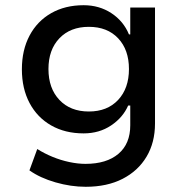

<svg xmlns="http://www.w3.org/2000/svg" viewBox="-20 -528 708 737"><path d="M309 189Q252 189 193 172Q134 155 93 126L123 44Q150 61 181.5 74Q213 87 246 94Q279 101 308 101Q389 101 434.5 62.5Q480 24 480 -47V-123H472Q452 -77 406.5 -46.5Q361 -16 301 -16Q230 -16 176.5 -46.5Q123 -77 93.5 -132.5Q64 -188 64 -262Q64 -336 93.5 -391.5Q123 -447 176.5 -477.5Q230 -508 301 -508Q361 -508 407.5 -477.5Q454 -447 475 -396H480V-499H575V-54Q575 19 542.5 73.5Q510 128 450.5 158.5Q391 189 309 189ZM321 -100Q392 -100 433.5 -144.5Q475 -189 475 -263Q475 -337 433.5 -381Q392 -425 321 -425Q250 -425 208 -381Q166 -337 166 -263Q166 -189 208 -144.5Q250 -100 321 -100Z"/></svg>

Font: Nunito Sans 12pt ExtraLight 6pt Medium
Style: Regular
Weight: 500
Version: Version 3.101;gftools[0.9.27]